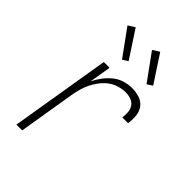

<svg xmlns="http://www.w3.org/2000/svg" viewBox="-221 -846 941 941"><g transform="rotate(45 250.0 -375.5)"><path d="M73 0 159 -520H199L180 -407Q192 -432 209 -454.5Q226 -477 247.5 -494.5Q269 -512 295 -520Q321 -528 347 -528Q374 -528 399 -520Q424 -512 439 -492Q454 -472 456.5 -445.5Q459 -419 455 -392H415Q418 -411 416.5 -430Q415 -449 405 -463.5Q395 -478 377.5 -484.5Q360 -491 341 -491Q318 -491 294 -484Q270 -477 250 -462Q230 -447 214.5 -426.5Q199 -406 188 -383.5Q177 -361 171 -337.5Q165 -314 161 -291L113 0ZM384 -591 284 -729 319 -751 412 -609ZM214 -591 114 -729 149 -751 242 -609Z"/></g></svg>

Font: Iosevka Term Curly Extralight
Style: Italic
Weight: 200
Italic angle: -9°
Designer: Belleve Invis
Foundry: Belleve Invis
Version: Version 32.3.0